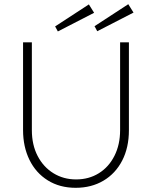

<svg xmlns="http://www.w3.org/2000/svg" viewBox="-20 -887 725 916"><path d="M90 -266V-685H132V-266Q132 -196 159.5 -143Q187 -90 235 -60.5Q283 -31 343 -31Q404 -31 451.5 -60.5Q499 -90 526 -143.5Q553 -197 553 -266V-685H595V-266Q595 -183 563 -121Q531 -59 473.5 -25Q416 9 341 9Q265 9 208 -26.5Q151 -62 120.5 -124.5Q90 -187 90 -266ZM243 -761 404 -866 429 -826 256 -737ZM431 -762 592 -867 617 -827 444 -738Z"/></svg>

Font: Bellota Text Light
Style: Regular
Weight: 300
Designer: Kemie Guaida
Foundry: Kemie Guaida
Version: Version 4.001